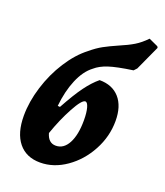

<svg xmlns="http://www.w3.org/2000/svg" viewBox="-139 -838 808 942"><g transform="rotate(20 265.5 -366.5)"><path d="M168 -280 180 -279Q222 -356 254 -399.5Q286 -443 318 -469Q385 -469 422.5 -426.5Q460 -384 460 -307Q460 -226 420.5 -152.5Q381 -79 316.5 -34Q252 11 181 11Q108 11 68 -38.5Q28 -88 28 -178Q28 -251 52.5 -330Q77 -409 120 -476Q163 -543 215 -583Q247 -610 276.5 -626Q306 -642 347 -660Q392 -679 421 -696.5Q450 -714 479 -744L527 -722L531 -715L472 -586L458 -571Q374 -559 333 -545.5Q292 -532 267 -510Q227 -480 201.5 -419.5Q176 -359 168 -280ZM173 -140Q186 -93 225 -93Q266 -93 289.5 -137Q313 -181 313 -257Q313 -298 306 -322.5Q299 -347 288 -347Q270 -347 235 -282.5Q200 -218 173 -140Z"/></g></svg>

Font: Alegreya ExtraBold
Style: Italic
Weight: 800
Italic angle: -7°
Designer: Juan Pablo del Peral
Foundry: Huerta Tipografica
Version: Version 2.007; ttfautohint (v1.6)